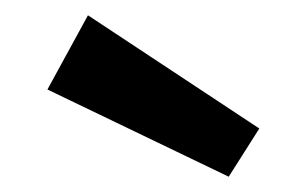

<svg xmlns="http://www.w3.org/2000/svg" viewBox="-20 -755 393 251"><path d="M279 -524 42 -638 95 -735 319 -587Z"/></svg>

Font: Taylor Sans Bold LRS
Style: Bold
Weight: 700
Italic angle: -8°
Designer: Natanael Gama
Version: Version 1.001 September 8, 2015